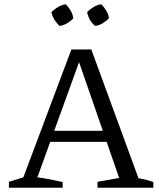

<svg xmlns="http://www.w3.org/2000/svg" viewBox="-20 -884 750 904"><path d="M632 -45Q650 -42 667.5 -37.5Q685 -33 702 -27V0H439V-28L541 -46L342 -621H363L156 -49Q186 -45 215.5 -39.5Q245 -34 275 -27V0H22V-28L90 -49L316 -651H410ZM192 -216V-268H525V-216ZM289 -864Q303 -851 313 -833.5Q323 -816 325 -798Q314 -785 296 -774.5Q278 -764 260 -762Q247 -774 236.5 -791Q226 -808 222 -827Q235 -840 252.5 -850.5Q270 -861 289 -864ZM457 -864Q470 -851 480.5 -833.5Q491 -816 493 -798Q481 -785 463.5 -774.5Q446 -764 428 -762Q413 -774 403.5 -791Q394 -808 390 -827Q403 -840 420 -850.5Q437 -861 457 -864Z"/></svg>

Font: Piazzolla 24pt
Style: Regular
Weight: 400
Designer: Juan Pablo del Peral
Foundry: Huerta Tipografica
Version: Version 2.005